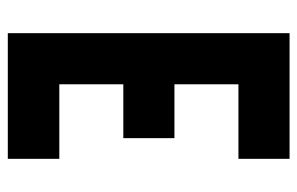

<svg xmlns="http://www.w3.org/2000/svg" viewBox="-155 -607 762 492"><g transform="rotate(90 226.0 -361.0)"><path d="M65 0V-722H387V-591H196V-427H334V-296H196V-132H387V0Z"/></g></svg>

Font: PostBus
Style: Regular
Weight: 400
Designer: Peter Wiegel
Version: Version 1.001